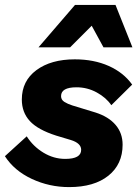

<svg xmlns="http://www.w3.org/2000/svg" viewBox="-28 -752 569 783"><path d="M254 11Q173 11 101.5 -22.5Q30 -56 -8 -115L81 -196Q107 -155 149 -129.5Q191 -104 238 -104Q303 -104 303 -141Q303 -168 261 -181L201 -199Q126 -223 93.5 -258.5Q61 -294 61 -346Q61 -422 120.5 -466Q180 -510 277 -510Q355 -510 415.5 -483Q476 -456 511 -407L426 -323Q405 -354 366.5 -375Q328 -396 284 -396Q221 -396 221 -360Q221 -345 234.5 -336.5Q248 -328 267 -322L362 -293Q415 -276 443.5 -242.5Q472 -209 472 -162Q472 -82 414 -35.5Q356 11 254 11ZM129 -559 278 -732H443L512 -559H394L346 -647L258 -559Z"/></svg>

Font: Work Sans
Style: Bold Italic
Weight: 700
Italic angle: -13°
Designer: Wei Huang
Foundry: Wei Huang
Version: Version 2.010; ttfautohint (v1.8.3)